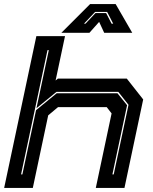

<svg xmlns="http://www.w3.org/2000/svg" viewBox="-30 -928 754 948"><path d="M-9.5 0 149.5 -749.5H291L244.5 -530.5L256 -540H596L677 -437L584.5 0H443L521 -368L497 -399H256.5L208 -358.5L132 0ZM74 -67H80.5L148 -384L250 -467.5H550L597.5 -408.5L525 -67H531.5L604.5 -410.5L554 -474.5H249L150 -393.5L211 -680.5H204.5ZM415 -908H541L623 -766H484.5L459.5 -820L411.5 -766H273ZM439.5 -869 384.5 -811H392L441.5 -863.5H494L521 -811H529L499 -869Z"/></svg>

Font: Tourney Expanded ExtraBold
Style: Italic
Weight: 800
Width: 7
Italic angle: -12°
Designer: Tyler Finck
Foundry: Etcetera Type Co
Version: Version 1.010; ttfautohint (v1.8.3)